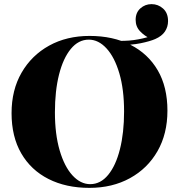

<svg xmlns="http://www.w3.org/2000/svg" viewBox="-20 -896 867 930"><path d="M526 -699Q586 -696 628.5 -702Q671 -708 708 -720L705 -711Q680 -722 658.5 -744.5Q637 -767 637 -800Q637 -835 660 -855.5Q683 -876 714 -876Q746 -876 770 -854.5Q794 -833 794 -794Q794 -766 779 -743.5Q764 -721 732 -707Q707 -696 661 -686.5Q615 -677 551 -678ZM414 -722Q527 -722 612 -679Q697 -636 744 -555.5Q791 -475 791 -360Q791 -248 743 -164Q695 -80 609.5 -33Q524 14 413 14Q300 14 215 -29Q130 -72 83 -153Q36 -234 36 -348Q36 -460 84.5 -544Q133 -628 218 -675Q303 -722 414 -722ZM410 -704Q360 -704 323 -659Q286 -614 266 -535Q246 -456 246 -352Q246 -246 269 -167.5Q292 -89 331 -46.5Q370 -4 417 -4Q467 -4 504 -49Q541 -94 561 -173.5Q581 -253 581 -356Q581 -463 558 -541Q535 -619 496 -661.5Q457 -704 410 -704Z"/></svg>

Font: Playfair Display Black
Style: Regular
Weight: 900
Designer: Claus Eggers Sørensen
Foundry: Claus Eggers Sørensen
Version: Version 1.203